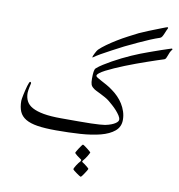

<svg xmlns="http://www.w3.org/2000/svg" viewBox="-115 -865 1262 1351"><g transform="rotate(10 516.5 -189.5)"><path d="M596.2 317.4Q596.2 319.3 590.1 329.6Q584 339.8 576.4 351.3Q568.8 362.8 561.8 372.1Q554.7 381.3 551.8 381.3Q549.8 381.3 540 375L520 361.3Q509.3 354 500.7 346.7Q492.2 339.4 492.2 336.4Q492.2 334.5 496.3 326.2Q500.5 317.9 506.8 307.9Q513.2 297.9 520.3 288.6Q527.3 279.3 532.2 274.9L535.2 267.6Q537.1 263.2 533.2 261.2Q527.3 257.3 519 251L502.9 239.3Q495.1 233.4 490.2 228.3Q485.4 223.1 485.4 222.2Q485.4 219.2 491.5 208.7Q497.6 198.2 505.1 186.5Q512.7 174.8 519.8 165.3Q526.9 155.8 528.8 155.8Q532.2 155.8 542 162.6L562.5 177.7Q572.8 185.5 581.1 192.9Q589.4 200.2 589.4 201.2Q589.4 203.1 585 210.9L574.7 229.5Q568.8 239.3 562 248.5Q555.2 257.8 550.8 262.7Q548.8 264.6 545.4 269.8Q542 274.9 546.9 277.8Q552.7 281.2 561.3 287.4Q569.8 293.5 577.6 299.8Q585.4 306.2 590.8 311Q596.2 315.9 596.2 317.4ZM1033.2 -613.3Q1022.5 -600.6 1016.8 -587.6Q1011.2 -574.7 1007.6 -564Q1003.9 -553.2 1000 -545.7Q996.1 -538.1 988.8 -535.2Q967.8 -528.8 937.5 -518.6L871.6 -496.1L797.4 -469.7Q758.8 -455.6 721.7 -440.7Q684.6 -425.8 651.4 -411.1Q618.2 -396.5 592.8 -383.3Q567.4 -370.1 552.7 -358.6Q538.1 -347.2 538.1 -338.9Q538.1 -332.5 549.1 -325.7Q560.1 -318.8 577.6 -309.6L618.2 -287.6Q640.6 -275.4 663.6 -257.8Q685.5 -242.2 705.8 -221.4Q726.1 -200.7 741.5 -176Q756.8 -151.4 766.1 -123Q775.4 -94.7 775.4 -64Q775.4 -14.2 739 16.4Q702.6 46.9 640.6 63Q578.6 79.1 497.1 84.5Q415.5 89.8 324.7 89.8Q244.6 89.8 191.7 81.5Q138.7 73.2 106.7 54Q74.7 34.7 61.3 3.7Q47.9 -27.3 47.9 -72.8Q47.9 -77.1 49.8 -89.8Q51.8 -102.5 55.2 -118.2Q58.6 -133.8 62.7 -150.9Q66.9 -168 71 -182.4Q75.2 -196.8 79.3 -205.8Q83.5 -214.8 85.9 -214.8Q89.4 -214.8 91.8 -212.2Q94.2 -209.5 94.2 -206.1Q94.2 -203.1 92 -195.3Q89.8 -187.5 87.9 -176.8L84 -155.3Q82 -144 82 -135.3Q82 -102.5 95 -77.1Q107.9 -51.8 138.7 -34.9Q169.4 -18.1 220 -9Q270.5 0 345.2 0H469.7Q522 0 558.6 -1Q595.2 -2 618.9 -3.7Q642.6 -5.4 658.2 -7.8Q684.1 -13.2 701.4 -20Q718.8 -26.9 729.5 -34.2Q740.2 -41.5 744.9 -48.3Q749.5 -55.2 749.5 -61.5Q749.5 -74.2 739 -90.3Q728.5 -106.4 713.9 -122.8Q699.2 -139.2 682.6 -153.8L653.8 -178.7Q640.1 -189.9 622.3 -199.7Q604.5 -209.5 587.9 -217.8L556.2 -233.4Q541.5 -240.7 534.2 -247.6Q520.5 -257.3 515.6 -271.2Q510.7 -285.2 510.7 -312.5Q510.7 -342.8 513.4 -361.8Q516.1 -380.9 523.9 -388.2Q542.5 -404.8 569.3 -421.6Q596.2 -438.5 626.7 -455.6Q657.2 -472.7 690.2 -489Q723.1 -505.4 754.9 -519.3Q786.6 -533.2 814.7 -544.2Q842.8 -555.2 863.8 -562.5L903.3 -576.7L956.1 -595.2L1004.4 -611.3Q1025.4 -618.7 1027.8 -618.7Q1029.8 -618.7 1030.5 -616.9Q1031.2 -615.2 1033.2 -613.3ZM958 -713.4Q952.6 -700.2 946.5 -690.4Q940.4 -680.7 931.2 -678.2Q903.8 -669.4 865.2 -653.3L783.7 -617.2L695.3 -575.2L611.3 -531.2L540 -492.2Q508.8 -474.1 492.2 -461.9Q490.2 -460 487.8 -460Q486.8 -460 486.8 -461.9Q486.8 -465.3 490.5 -473.6Q494.1 -481.9 499 -491.7Q503.9 -501.5 509 -509.8Q514.2 -518.1 517.1 -520.5Q537.1 -540 568.1 -562.3Q599.1 -584.5 635.3 -606.7Q671.4 -628.9 709 -648.4L779.3 -684.6Q787.1 -688.5 804.2 -695.3L841.8 -711.4L884.8 -728.5L925.8 -744.6L957.5 -756.8Q970.2 -761.2 971.2 -761.2Q976.6 -761.2 976.6 -755.4L972.7 -747.1L969.2 -740.2Z"/></g></svg>

Font: Simplified Naskh
Style: Regular
Weight: 400
Designer: SIL International
Foundry: Arabeyes
Version: 1.02_alpha